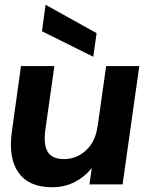

<svg xmlns="http://www.w3.org/2000/svg" viewBox="-20 -773 608 805"><path d="M198 12Q101 12 57.5 -49.5Q14 -111 30 -223L68 -496H208L170 -228Q162 -167 180 -136.5Q198 -106 249 -106Q301 -106 341 -143Q381 -180 389 -244V-241L425 -496H564L494 0H355L365 -69Q336 -32 293.5 -10Q251 12 198 12ZM371 -535 156 -642 171 -753 385 -634Z"/></svg>

Font: Host Grotesk Black
Style: Italic
Weight: 900
Italic angle: -8°
Designer: Doğukan Karapınar based on Poppins by Indian Type Foundry, Jonny Pinhorn
Foundry: Element Type
Version: Version 1.000; ttfautohint (v1.8.4.7-5d5b);gftools[0.9.33]